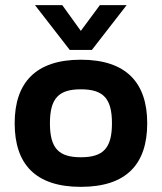

<svg xmlns="http://www.w3.org/2000/svg" viewBox="-20 -716 629 746"><path d="M251 -522H337L472 -696H368L294 -596L222 -696H116ZM294 10C472 10 552 -79 552 -237C552 -394 471 -484 294 -484C118 -484 37 -394 37 -237C37 -79 117 10 294 10ZM294 -105C208 -105 174 -140 174 -237C174 -334 208 -369 294 -369C381 -369 415 -334 415 -237C415 -140 381 -105 294 -105Z"/></svg>

Font: Kanit Medium
Style: Regular
Weight: 500
Designer: Katatrad Team
Foundry: CadsonDemak
Version: Version 1.000;PS 001.000;hotconv 1.0.88;makeotf.lib2.5.64775